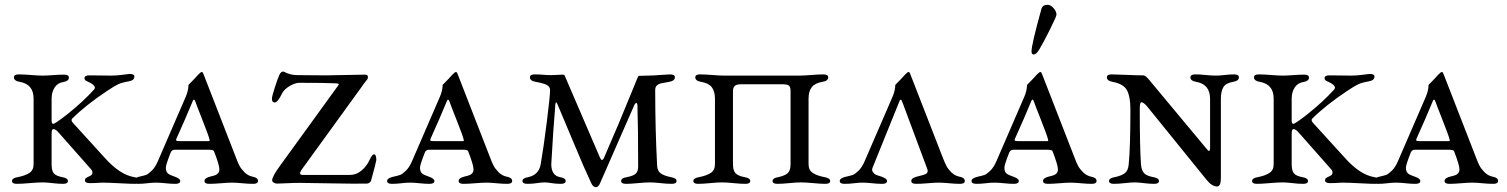

<svg xmlns="http://www.w3.org/2000/svg" viewBox="-20 -763 6280 800"><path d="M539 -25Q563 -21 563 -9Q563 3 543 3Q523 3 476.5 0.5Q430 -2 404 -2Q396 -2 386 -1Q376 0 354 0Q334 0 334 -12Q334 -14 334.5 -16Q335 -18 336 -19Q337 -20 338.5 -21Q340 -22 342 -23.5Q344 -25 345.5 -25.5Q347 -26 350 -27.5Q353 -29 355 -30Q364 -34 365 -42Q366 -50 360 -57L223 -212Q212 -225 202 -225Q195 -225 195 -206V-80Q195 -52 204 -41Q213 -30 239 -25Q263 -21 263 -9Q263 3 243 3Q223 3 198.5 0Q174 -3 158 -3Q137 -3 103 0Q69 3 50 3Q30 3 30 -9Q30 -21 54 -25Q85 -31 102.5 -42.5Q120 -54 120 -79V-352Q120 -412 62 -422Q38 -426 38 -441Q38 -453 58 -453Q78 -453 109 -450.5Q140 -448 158 -448Q175 -448 201 -450Q227 -452 247 -452Q267 -452 267 -440Q267 -425 243 -421Q221 -418 208 -399Q195 -380 195 -351V-261Q195 -247 202 -247Q209 -247 258 -285Q324 -337 372 -390Q384 -404 352 -420Q350 -421 345.5 -423Q341 -425 339.5 -426Q338 -427 336 -428.5Q334 -430 333 -432Q332 -434 332 -437Q332 -449 352 -449Q372 -449 399 -448.5Q426 -448 444 -448Q465 -448 491.5 -451.5Q518 -455 520 -455Q540 -455 540 -444Q540 -428 516 -424Q487 -419 471.5 -411.5Q456 -404 426 -384Q336 -324 281 -269Q274 -262 284 -251L416 -106Q479 -35 539 -25Z M781 -337Q753 -269 715 -185Q712 -179 715 -177Q718 -175 728 -175H844Q848 -175 850 -175Q852 -175 853 -176Q854 -177 853.5 -179Q853 -181 852 -185Q848 -201 822.5 -265.5Q797 -330 795 -337Q792 -345 790 -347Q788 -349 786 -347Q784 -345 781 -337ZM1032 -27Q1055 -23 1055 -9Q1055 3 1035 3Q1015 3 989.5 0.5Q964 -2 947 -2Q930 -2 901 0.5Q872 3 852 3Q832 3 832 -9Q832 -21 855 -27Q872 -31 878 -33.5Q884 -36 889 -41.5Q894 -47 894 -58Q894 -75 872 -132Q870 -139 853 -139H707Q696 -139 691 -127Q671 -76 671 -65Q671 -47 680 -40Q689 -33 708 -27Q731 -19 731 -9Q731 3 711 3Q691 3 669 0.5Q647 -2 630 -2Q613 -2 593.5 0.5Q574 3 554 3Q534 3 534 -9Q534 -20 557 -26Q579 -31 588 -34Q597 -37 612 -51.5Q627 -66 638 -92L754 -360Q760 -374 762.5 -386Q765 -398 765 -403.5Q765 -409 766 -410Q793 -437 805 -451Q816 -463 821 -463Q825 -463 828 -454L963 -107Q971 -85 978 -72Q985 -59 999 -45Q1013 -31 1032 -27Z M1267 -34H1437Q1465 -34 1487 -53Q1509 -72 1520 -97Q1531 -120 1538 -120Q1548 -120 1548 -96Q1547 -87 1526 -10Q1525 -6 1519.5 -2Q1514 2 1509 2Q1462 3 1358 1Q1254 -1 1231 -1Q1202 -1 1174.5 0.5Q1147 2 1135 2Q1127 2 1120.5 -2Q1114 -6 1114 -12Q1114 -28 1148 -74L1390 -408Q1391 -410 1391.5 -411.5Q1392 -413 1389.5 -414Q1387 -415 1383.5 -415.5Q1380 -416 1373 -416Q1331 -418 1227 -418Q1209 -418 1186 -404Q1163 -390 1155 -373Q1137 -336 1125 -336Q1113 -336 1113 -352Q1113 -361 1125 -398.5Q1137 -436 1145 -453Q1151 -465 1161 -465Q1162 -465 1168.5 -461.5Q1175 -458 1188.5 -454Q1202 -450 1219 -450L1338 -449Q1357 -449 1502 -452Q1513 -452 1513 -442Q1513 -437 1511 -433.5Q1509 -430 1501.5 -421Q1494 -412 1489 -404L1239 -59Q1234 -52 1232 -47.5Q1230 -43 1230.5 -40.5Q1231 -38 1232 -36.5Q1233 -35 1237.5 -34.5Q1242 -34 1245.5 -34Q1249 -34 1256 -34Q1263 -34 1267 -34Z M1840 -337Q1812 -269 1774 -185Q1771 -179 1774 -177Q1777 -175 1787 -175H1903Q1907 -175 1909 -175Q1911 -175 1912 -176Q1913 -177 1912.5 -179Q1912 -181 1911 -185Q1907 -201 1881.5 -265.5Q1856 -330 1854 -337Q1851 -345 1849 -347Q1847 -349 1845 -347Q1843 -345 1840 -337ZM2091 -27Q2114 -23 2114 -9Q2114 3 2094 3Q2074 3 2048.5 0.5Q2023 -2 2006 -2Q1989 -2 1960 0.5Q1931 3 1911 3Q1891 3 1891 -9Q1891 -21 1914 -27Q1931 -31 1937 -33.5Q1943 -36 1948 -41.5Q1953 -47 1953 -58Q1953 -75 1931 -132Q1929 -139 1912 -139H1766Q1755 -139 1750 -127Q1730 -76 1730 -65Q1730 -47 1739 -40Q1748 -33 1767 -27Q1790 -19 1790 -9Q1790 3 1770 3Q1750 3 1728 0.5Q1706 -2 1689 -2Q1672 -2 1652.5 0.5Q1633 3 1613 3Q1593 3 1593 -9Q1593 -20 1616 -26Q1638 -31 1647 -34Q1656 -37 1671 -51.5Q1686 -66 1697 -92L1813 -360Q1819 -374 1821.5 -386Q1824 -398 1824 -403.5Q1824 -409 1825 -410Q1852 -437 1864 -451Q1875 -463 1880 -463Q1884 -463 1887 -454L2022 -107Q2030 -85 2037 -72Q2044 -59 2058 -45Q2072 -31 2091 -27Z M2710 -388Q2710 -225 2718 -73Q2719 -51 2732.5 -41Q2746 -31 2775 -25Q2799 -21 2799 -9Q2799 3 2779 3Q2759 3 2732.5 0Q2706 -3 2688 -3Q2668 -3 2638 0Q2608 3 2588 3Q2568 3 2568 -9Q2568 -21 2592 -25Q2619 -30 2629 -39.5Q2639 -49 2639 -70Q2639 -229 2636 -323Q2636 -331 2633.5 -333Q2631 -335 2628 -332.5Q2625 -330 2622 -323L2480 1Q2473 17 2463 17Q2451 17 2443 -1Q2416 -58 2370.5 -167.5Q2325 -277 2303 -328Q2296 -345 2294 -328Q2285 -224 2277 -79Q2277 -32 2313 -25Q2337 -21 2337 -9Q2337 3 2317 3Q2296 3 2278.5 0Q2261 -3 2250 -3Q2237 -3 2217.5 0Q2198 3 2177 3Q2157 3 2157 -9Q2157 -21 2181 -25Q2225 -34 2233 -79Q2245 -148 2258.5 -256Q2272 -364 2272 -387Q2272 -402 2258.5 -409Q2245 -416 2212 -422Q2188 -426 2188 -441Q2188 -453 2208 -453Q2228 -453 2243.5 -451.5Q2259 -450 2277 -450Q2294 -450 2304.5 -451Q2315 -452 2320 -452Q2331 -452 2332 -450L2480 -106Q2488 -88 2496 -104Q2557 -243 2616 -389Q2639 -447 2641 -447L2679 -448Q2698 -448 2730 -450.5Q2762 -453 2772 -453Q2792 -453 2792 -441Q2792 -426 2768 -422Q2741 -417 2733 -415.5Q2725 -414 2717.5 -407.5Q2710 -401 2710 -388Z M3070 -412Q3049 -412 3041.5 -405Q3034 -398 3034 -382V-79Q3034 -53 3044.5 -41.5Q3055 -30 3082 -25Q3106 -21 3106 -9Q3106 3 3086 3Q3066 3 3036.5 0Q3007 -3 2988 -3Q2969 -3 2939 0Q2909 3 2889 3Q2869 3 2869 -9Q2869 -21 2893 -25Q2924 -31 2941.5 -42.5Q2959 -54 2959 -79V-352Q2959 -383 2945.5 -400Q2932 -417 2901 -422Q2877 -426 2877 -441Q2877 -453 2897 -453Q2917 -453 2948 -450.5Q2979 -448 2997 -448H3312Q3329 -448 3360 -450.5Q3391 -453 3411 -453Q3431 -453 3431 -441Q3431 -426 3407 -422Q3376 -417 3362.5 -400Q3349 -383 3349 -352V-79Q3349 -54 3366.5 -42.5Q3384 -31 3415 -25Q3439 -21 3439 -9Q3439 3 3419 3Q3400 3 3368.5 0Q3337 -3 3317 -3Q3298 -3 3268.5 0Q3239 3 3219 3Q3199 3 3199 -9Q3199 -21 3223 -25Q3251 -31 3262.5 -42Q3274 -53 3274 -79V-384Q3274 -400 3267.5 -406Q3261 -412 3238 -412Z M3616 -65Q3611 -54 3617.5 -45.5Q3624 -37 3631.5 -34Q3639 -31 3653 -27Q3676 -19 3676 -9Q3676 3 3656 3Q3636 3 3614 0.5Q3592 -2 3575 -2Q3558 -2 3538.5 0.5Q3519 3 3499 3Q3479 3 3479 -9Q3479 -20 3502 -26Q3524 -31 3533 -34Q3542 -37 3557 -51.5Q3572 -66 3583 -92L3699 -360Q3705 -374 3707.5 -386Q3710 -398 3710 -403.5Q3710 -409 3711 -410Q3738 -437 3750 -451Q3761 -463 3766 -463Q3770 -463 3773 -454L3908 -107Q3917 -84 3923.5 -71.5Q3930 -59 3944 -45Q3958 -31 3977 -27Q4000 -23 4000 -9Q4000 3 3980 3Q3960 3 3934.5 0.5Q3909 -2 3892 -2Q3875 -2 3846 0.5Q3817 3 3797 3Q3777 3 3777 -9Q3777 -21 3800 -27Q3803 -28 3808 -29Q3831 -34 3839.5 -39.5Q3848 -45 3844 -58L3740 -337Q3737 -345 3735 -347Q3733 -349 3731 -347Q3729 -345 3726 -337Z M4311 -558Q4298 -536 4287 -536Q4278 -536 4278 -549Q4278 -577 4319 -725Q4324 -743 4344 -743Q4358 -743 4370 -729Q4382 -715 4382 -702Q4382 -695 4355.5 -641.5Q4329 -588 4311 -558ZM4275 -337Q4247 -269 4209 -185Q4206 -179 4209 -177Q4212 -175 4222 -175H4338Q4342 -175 4344 -175Q4346 -175 4347 -176Q4348 -177 4347.5 -179Q4347 -181 4346 -185Q4342 -201 4316.5 -265.5Q4291 -330 4289 -337Q4286 -345 4284 -347Q4282 -349 4280 -347Q4278 -345 4275 -337ZM4526 -27Q4549 -23 4549 -9Q4549 3 4529 3Q4509 3 4483.5 0.5Q4458 -2 4441 -2Q4424 -2 4395 0.5Q4366 3 4346 3Q4326 3 4326 -9Q4326 -21 4349 -27Q4366 -31 4372 -33.5Q4378 -36 4383 -41.5Q4388 -47 4388 -58Q4388 -75 4366 -132Q4364 -139 4347 -139H4201Q4190 -139 4185 -127Q4165 -76 4165 -65Q4165 -47 4174 -40Q4183 -33 4202 -27Q4225 -19 4225 -9Q4225 3 4205 3Q4185 3 4163 0.5Q4141 -2 4124 -2Q4107 -2 4087.5 0.5Q4068 3 4048 3Q4028 3 4028 -9Q4028 -20 4051 -26Q4073 -31 4082 -34Q4091 -37 4106 -51.5Q4121 -66 4132 -92L4248 -360Q4254 -374 4256.5 -386Q4259 -398 4259 -403.5Q4259 -409 4260 -410Q4287 -437 4299 -451Q4310 -463 4315 -463Q4319 -463 4322 -454L4457 -107Q4465 -85 4472 -72Q4479 -59 4493 -45Q4507 -31 4526 -27Z M5067 -351V-21Q5067 14 5051 14Q5030 14 5008 -13L4761 -318Q4745 -337 4736 -337Q4729 -337 4729 -310Q4729 -149 4734 -79Q4736 -53 4747 -41.5Q4758 -30 4785 -25Q4809 -21 4809 -9Q4809 3 4789 3Q4769 3 4746 0Q4723 -3 4708 -3Q4692 -3 4666.5 0Q4641 3 4621 3Q4601 3 4601 -9Q4601 -21 4625 -25Q4654 -31 4667.5 -42Q4681 -53 4683 -79Q4690 -149 4690 -308Q4690 -360 4676 -386.5Q4662 -413 4616 -422Q4592 -426 4592 -441Q4592 -453 4612 -453Q4631 -453 4674 -451Q4717 -449 4744 -449Q4752 -449 4765 -434L5004 -147Q5014 -134 5017 -134Q5022 -134 5022 -147V-351Q5022 -412 4964 -422Q4940 -426 4940 -441Q4940 -453 4960 -453Q4980 -453 5004 -450.5Q5028 -448 5046 -448Q5063 -448 5082.5 -450.5Q5102 -453 5122 -453Q5142 -453 5142 -441Q5142 -426 5118 -422Q5088 -417 5077.5 -400Q5067 -383 5067 -351Z M5706 -25Q5730 -21 5730 -9Q5730 3 5710 3Q5690 3 5643.5 0.5Q5597 -2 5571 -2Q5563 -2 5553 -1Q5543 0 5521 0Q5501 0 5501 -12Q5501 -14 5501.5 -16Q5502 -18 5503 -19Q5504 -20 5505.5 -21Q5507 -22 5509 -23.5Q5511 -25 5512.5 -25.5Q5514 -26 5517 -27.5Q5520 -29 5522 -30Q5531 -34 5532 -42Q5533 -50 5527 -57L5390 -212Q5379 -225 5369 -225Q5362 -225 5362 -206V-80Q5362 -52 5371 -41Q5380 -30 5406 -25Q5430 -21 5430 -9Q5430 3 5410 3Q5390 3 5365.5 0Q5341 -3 5325 -3Q5304 -3 5270 0Q5236 3 5217 3Q5197 3 5197 -9Q5197 -21 5221 -25Q5252 -31 5269.5 -42.5Q5287 -54 5287 -79V-352Q5287 -412 5229 -422Q5205 -426 5205 -441Q5205 -453 5225 -453Q5245 -453 5276 -450.5Q5307 -448 5325 -448Q5342 -448 5368 -450Q5394 -452 5414 -452Q5434 -452 5434 -440Q5434 -425 5410 -421Q5388 -418 5375 -399Q5362 -380 5362 -351V-261Q5362 -247 5369 -247Q5376 -247 5425 -285Q5491 -337 5539 -390Q5551 -404 5519 -420Q5517 -421 5512.5 -423Q5508 -425 5506.5 -426Q5505 -427 5503 -428.5Q5501 -430 5500 -432Q5499 -434 5499 -437Q5499 -449 5519 -449Q5539 -449 5566 -448.5Q5593 -448 5611 -448Q5632 -448 5658.5 -451.5Q5685 -455 5687 -455Q5707 -455 5707 -444Q5707 -428 5683 -424Q5654 -419 5638.5 -411.5Q5623 -404 5593 -384Q5503 -324 5448 -269Q5441 -262 5451 -251L5583 -106Q5646 -35 5706 -25Z M5948 -337Q5920 -269 5882 -185Q5879 -179 5882 -177Q5885 -175 5895 -175H6011Q6015 -175 6017 -175Q6019 -175 6020 -176Q6021 -177 6020.5 -179Q6020 -181 6019 -185Q6015 -201 5989.5 -265.5Q5964 -330 5962 -337Q5959 -345 5957 -347Q5955 -349 5953 -347Q5951 -345 5948 -337ZM6199 -27Q6222 -23 6222 -9Q6222 3 6202 3Q6182 3 6156.5 0.5Q6131 -2 6114 -2Q6097 -2 6068 0.5Q6039 3 6019 3Q5999 3 5999 -9Q5999 -21 6022 -27Q6039 -31 6045 -33.5Q6051 -36 6056 -41.5Q6061 -47 6061 -58Q6061 -75 6039 -132Q6037 -139 6020 -139H5874Q5863 -139 5858 -127Q5838 -76 5838 -65Q5838 -47 5847 -40Q5856 -33 5875 -27Q5898 -19 5898 -9Q5898 3 5878 3Q5858 3 5836 0.5Q5814 -2 5797 -2Q5780 -2 5760.5 0.5Q5741 3 5721 3Q5701 3 5701 -9Q5701 -20 5724 -26Q5746 -31 5755 -34Q5764 -37 5779 -51.5Q5794 -66 5805 -92L5921 -360Q5927 -374 5929.5 -386Q5932 -398 5932 -403.5Q5932 -409 5933 -410Q5960 -437 5972 -451Q5983 -463 5988 -463Q5992 -463 5995 -454L6130 -107Q6138 -85 6145 -72Q6152 -59 6166 -45Q6180 -31 6199 -27Z"/></svg>

Font: EB Garamond SC 12
Style: Regular
Weight: 400
Version: Version 0.016 ; ttfautohint (v0.97) -l 8 -r 50 -G 200 -x 0 -